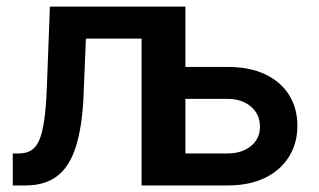

<svg xmlns="http://www.w3.org/2000/svg" viewBox="-20 -566 974 586"><path d="M19 0V-97.7H37.6Q59.6 -97.7 74.7 -106.7Q89.8 -115.7 99.6 -137.9Q109.4 -160.2 115 -199.2Q120.6 -238.3 123 -298.8L132.3 -545.9H527.8V0H412.1V-448.2H242.2L234.9 -271Q230.5 -177.2 211.2 -117.2Q191.9 -57.1 154.5 -28.6Q117.2 0 57.6 0ZM514.6 -361.8H674.3Q742.2 -361.8 790 -338.9Q837.9 -315.9 862.8 -275.4Q887.7 -234.9 887.7 -181.6Q887.7 -129.9 862.5 -88.6Q837.4 -47.4 789.8 -23.7Q742.2 0 674.3 0H430.7V-545.9H545.9V-97.7H674.3Q718.3 -97.7 745.8 -120.1Q773.4 -142.6 773.4 -179.2Q773.4 -217.3 745.8 -240.7Q718.3 -264.2 674.3 -264.2H514.6Z"/></svg>

Font: Inter
Style: 540
Weight: 540
Designer: Rasmus Andersson
Foundry: rsms
Version: Version 4.001;git-66647c0bb